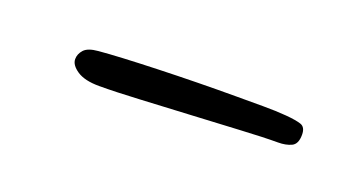

<svg xmlns="http://www.w3.org/2000/svg" viewBox="-22 -259 402 212"><g transform="rotate(20 179.0 -152.5)"><path d="M89 -132Q72 -132 63 -138Q54 -144 54 -151Q54 -157 58.5 -162Q63 -167 75 -168Q97 -170 143.5 -171.5Q190 -173 236 -173Q252 -173 267 -173Q282 -173 294 -172Q306 -171 312 -169Q318 -167 318 -158Q318 -147 311.5 -144Q305 -141 296 -141Q279 -141 252 -139.5Q225 -138 194.5 -136.5Q164 -135 136 -133.5Q108 -132 89 -132Z"/></g></svg>

Font: Square Peg
Style: Regular
Weight: 400
Designer: Robert E. Leuschke
Foundry: Robert E. Leuschke
Version: Version 1.010; ttfautohint (v1.8.4.7-5d5b)